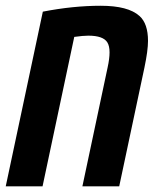

<svg xmlns="http://www.w3.org/2000/svg" viewBox="-33 -660 560 680"><path d="M460.9 -603.5Q491.2 -576.7 491.2 -515.1Q491.2 -481 478.5 -420.4L389.2 0H258.8L348.1 -420.9Q355 -452.1 355 -474.6Q355 -497.1 347.2 -509.8Q332.5 -533.7 279.8 -533.7Q261.7 -533.7 230 -529.3L117.7 0H-12.7L118.7 -618.7Q226.1 -639.6 323.5 -639.6Q420.9 -639.6 460.9 -603.5Z"/></svg>

Font: Open Sans Hebrew Condensed
Style: Bold Italic
Weight: 700
Width: 3
Italic angle: -12°
Foundry: Ascender Corporation, Yanek Iontef
Version: Version 2.001;PS 002.001;hotconv 1.0.70;makeotf.lib2.5.58329